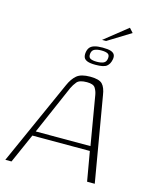

<svg xmlns="http://www.w3.org/2000/svg" viewBox="-121 -798 690 871"><g transform="rotate(15 223.5 -362.5)"><path d="M-11 0 167 -398Q181 -430 201 -447Q221 -464 264 -464Q306 -464 321 -448.5Q336 -433 341 -398L409 0H373L349 -138H79L18 0ZM89 -160H346L307 -390Q304 -408 295 -422Q286 -436 256 -436Q221 -436 209 -421.5Q197 -407 189 -390ZM272 -522Q247 -522 234 -527Q221 -532 217 -541.5Q213 -551 215 -565Q217 -579 224 -588Q231 -597 245.5 -601.5Q260 -606 284 -606Q310 -606 323 -601.5Q336 -597 340.5 -588Q345 -579 342 -565Q338 -544 324.5 -533Q311 -522 272 -522ZM274 -537Q294 -537 306 -542.5Q318 -548 320 -565Q322 -581 312 -586.5Q302 -592 282 -592Q263 -592 250.5 -586.5Q238 -581 236 -565Q234 -548 244 -542.5Q254 -537 274 -537ZM272 -639 380 -725 398 -705 291 -639Z"/></g></svg>

Font: Genos ExtraLight
Style: Italic
Weight: 250
Italic angle: -8°
Designer: Robert E. Leuschke
Foundry: Robert E. Leuschke
Version: Version 1.010